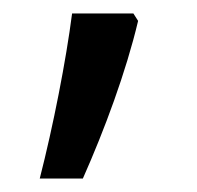

<svg xmlns="http://www.w3.org/2000/svg" viewBox="-20 -135 293 285"><path d="M178 -115H87C78 -45 59 52 39 130H103C135 58 167 -28 185 -104Z"/></svg>

Font: Noto Sans Arabic UI SmCn
Style: Regular
Weight: 400
Width: 4
Designer: Monotype Design Team, Nadine Chahine and Nizar Qandah
Foundry: Monotype Imaging Inc.
Version: Version 2.010